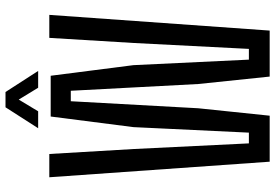

<svg xmlns="http://www.w3.org/2000/svg" viewBox="-171 -828 999 697"><g transform="rotate(-90 328.5 -479.5)"><path d="M90 0 33.5 -800H118L136 -494.5L156.5 -75.5H195.5L215.5 -494.5L254 -795H402L440.5 -494.5L460.5 -75.5H499.5L521 -494.5L539.5 -800H623L566 0H399L372 -259.5L347.5 -722H309.5L284 -259.5L257 0ZM211.5 -840.5 287.5 -959H343L419.5 -840.5H358.5L315.5 -911L273 -840.5Z"/></g></svg>

Font: Big Shoulders
Style: Regular
Weight: 400
Designer: Patric King
Foundry: XO Type Co
Version: Version 2.002